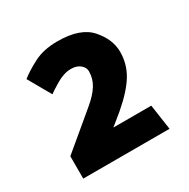

<svg xmlns="http://www.w3.org/2000/svg" viewBox="-109 -870 622 632"><g transform="rotate(-30 202.0 -554.0)"><path d="M348 -638Q348 -592 324.5 -553Q301 -514 247 -468L204 -433H348L362 -337H34V-422L168 -534Q198 -559 212.5 -582.5Q227 -606 227 -634Q227 -648 214 -659Q201 -670 179 -670Q152 -670 122 -652Q92 -634 85 -628L36 -714Q58 -732 95.5 -751.5Q133 -771 186 -771Q273 -771 310.5 -728Q348 -685 348 -638Z"/></g></svg>

Font: Palanquin Dark Medium
Style: Regular
Weight: 500
Designer: Pria Ravichandran
Version: Version 1.001